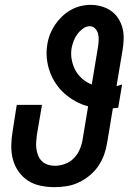

<svg xmlns="http://www.w3.org/2000/svg" viewBox="-20 -763 540 791"><path d="M204 8Q175 8 146.5 2Q118 -4 95 -19Q72 -34 56 -57Q40 -80 33 -107Q26 -134 26.5 -163.5Q27 -193 32 -222L49 -331H153L132 -208Q130 -193 129 -178Q128 -163 130 -149Q132 -135 137.5 -121.5Q143 -108 153 -98.5Q163 -89 177 -84.5Q191 -80 206 -80Q227 -80 248.5 -88Q270 -96 285.5 -112.5Q301 -129 309.5 -150Q318 -171 321 -192L343 -325Q316 -332 291.5 -345.5Q267 -359 246.5 -377Q226 -395 210.5 -418Q195 -441 185.5 -467Q176 -493 173 -522Q170 -551 175 -580Q178 -601 186 -621.5Q194 -642 206 -660Q218 -678 234.5 -694Q251 -710 270 -721Q289 -732 310.5 -737.5Q332 -743 353 -743Q375 -743 397 -737Q419 -731 437 -718.5Q455 -706 467 -687.5Q479 -669 484.5 -648Q490 -627 489.5 -603.5Q489 -580 485 -557L460 -408Q466 -410 471.5 -411.5Q477 -413 483 -415L467 -319Q462 -319 456.5 -318Q451 -317 445 -317L422 -178Q418 -152 409.5 -127.5Q401 -103 386 -80.5Q371 -58 350 -40.5Q329 -23 304.5 -11.5Q280 0 254.5 4Q229 8 204 8ZM358 -415 384 -571Q386 -585 386.5 -598.5Q387 -612 384 -624Q381 -636 372 -645.5Q363 -655 350 -655Q335 -655 321.5 -645Q308 -635 298.5 -622Q289 -609 283.5 -594.5Q278 -580 275 -565Q271 -541 275.5 -517Q280 -493 291 -473Q302 -453 319.5 -438Q337 -423 358 -415Z"/></svg>

Font: Iosevka Curly Oblique
Style: Bold
Weight: 700
Italic angle: -9°
Monospace: yes
Designer: Belleve Invis
Foundry: Belleve Invis
Version: Version 11.1.0; ttfautohint (v1.8.3)